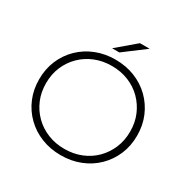

<svg xmlns="http://www.w3.org/2000/svg" viewBox="-191 -1053 1220 1236"><g transform="rotate(30 419.0 -435.0)"><path d="M419 5Q341 5 274.5 -21.5Q208 -48 158.5 -96.5Q109 -145 82 -209.5Q55 -274 55 -350Q55 -426 82 -490.5Q109 -555 158.5 -603.5Q208 -652 274.5 -678.5Q341 -705 419 -705Q497 -705 563.5 -678.5Q630 -652 679 -604Q728 -556 755.5 -491.5Q783 -427 783 -350Q783 -273 755.5 -208.5Q728 -144 679 -96Q630 -48 563.5 -21.5Q497 5 419 5ZM419 -42Q486 -42 543 -65Q600 -88 642 -130Q684 -172 707.5 -228Q731 -284 731 -350Q731 -417 707.5 -472.5Q684 -528 642 -570Q600 -612 543 -635Q486 -658 419 -658Q352 -658 295 -635Q238 -612 195.5 -570Q153 -528 129.5 -472.5Q106 -417 106 -350Q106 -284 129.5 -228Q153 -172 195.5 -130Q238 -88 295 -65Q352 -42 419 -42ZM362 -757 501 -875H573L416 -757Z"/></g></svg>

Font: MOST Montserrat Light
Style: Regular
Weight: 300
Designer: Julieta Ulanovsky
Foundry: Julieta Ulanovsky
Version: Version 8.000;March 11, 2024;FontCreator 15.0.0.2926 64-bit